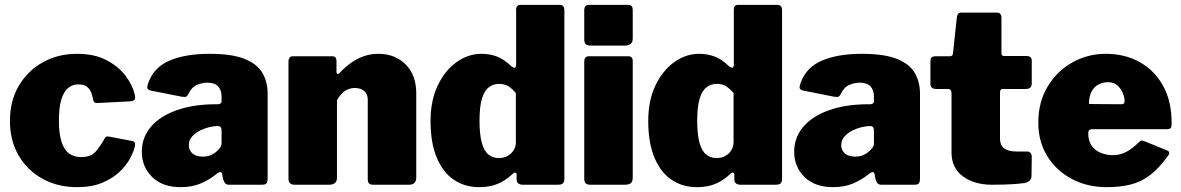

<svg xmlns="http://www.w3.org/2000/svg" viewBox="-20 -762 4872 792"><path d="M298 -540Q370 -540 420 -513.5Q470 -487 499 -448Q528 -409 536 -370Q543 -345 518 -344L381 -337Q367 -336 364 -351Q362 -364 357 -378.5Q352 -393 339.5 -403.5Q327 -414 303 -414Q279 -414 261 -399Q243 -384 233 -351.5Q223 -319 223 -265Q223 -210 234 -176.5Q245 -143 265.5 -128.5Q286 -114 314 -114Q355 -114 374.5 -136.5Q394 -159 413 -193Q415 -197 419 -198.5Q423 -200 433 -198L527 -180Q541 -177 536 -157Q532 -138 517 -109.5Q502 -81 474 -54Q446 -27 402.5 -8.5Q359 10 298 10Q218 10 155.5 -24.5Q93 -59 57 -120.5Q21 -182 21 -263Q21 -346 57.5 -408Q94 -470 156.5 -505Q219 -540 298 -540Z M870 -42Q843 -20 807.5 -5Q772 10 725 10Q650 10 607.5 -32Q565 -74 565 -136Q565 -195 602.5 -239Q640 -283 709 -307.5Q778 -332 872 -332H879Q883 -332 888.5 -334.5Q894 -337 894 -346V-363Q894 -391 879.5 -406Q865 -421 835 -421Q814 -421 792 -411.5Q770 -402 757 -374Q753 -366 748.5 -363.5Q744 -361 730 -363L599 -389Q592 -391 588.5 -396.5Q585 -402 592 -421Q615 -485 680.5 -512.5Q746 -540 844 -540Q937 -540 989 -519Q1041 -498 1062.5 -461Q1084 -424 1084 -375V-27Q1084 -12 1079.5 -6Q1075 0 1061 0H924Q911 0 905.5 -10.5Q900 -21 898 -35L897 -42Q894 -62 870 -42ZM894 -224Q894 -242 879 -242H875Q863 -242 843.5 -237.5Q824 -233 805 -223.5Q786 -214 772.5 -199Q759 -184 759 -163Q759 -142 774 -129Q789 -116 816 -116Q836 -116 849.5 -122Q863 -128 871 -135Q880 -143 887 -151.5Q894 -160 894 -171V-224Z M1196 0Q1170 0 1170 -25V-507Q1170 -530 1189 -530H1350Q1368 -530 1368 -510V-465Q1368 -459 1371.5 -457Q1375 -455 1381 -461Q1402 -484 1427 -502Q1452 -520 1480.5 -530Q1509 -540 1540 -540Q1610 -540 1653.5 -496Q1697 -452 1697 -378V-30Q1697 0 1667 0H1520Q1507 0 1502 -5.5Q1497 -11 1497 -25V-351Q1497 -374 1482.5 -386.5Q1468 -399 1444 -399Q1429 -399 1415.5 -393.5Q1402 -388 1391 -377Q1380 -366 1370 -349V-29Q1370 0 1337 0H1196Z M2136 0Q2126 0 2118.5 -5Q2111 -10 2111 -23V-42Q2111 -49 2106 -50Q2101 -51 2096 -46Q2077 -28 2056.5 -15.5Q2036 -3 2011.5 3.5Q1987 10 1956 10Q1897 10 1852 -20.5Q1807 -51 1781.5 -112Q1756 -173 1756 -263Q1756 -347 1785.5 -409Q1815 -471 1863 -505.5Q1911 -540 1966 -540Q2000 -540 2029.5 -529Q2059 -518 2090 -488Q2098 -482 2103.5 -483Q2109 -484 2109 -496V-721Q2109 -742 2127 -742H2289Q2308 -742 2308 -719V-25Q2308 -12 2302.5 -6Q2297 0 2281 0H2136ZM2108 -378Q2092 -397 2076.5 -406.5Q2061 -416 2038 -416Q2015 -416 1996.5 -402Q1978 -388 1968 -355Q1958 -322 1958 -264Q1958 -207 1967.5 -173Q1977 -139 1995 -124.5Q2013 -110 2038 -110Q2058 -110 2073.5 -118.5Q2089 -127 2098.5 -142Q2108 -157 2108 -176V-378Z M2590 -29Q2590 -13 2582 -6.5Q2574 0 2557 0H2416Q2401 0 2395.5 -6Q2390 -12 2390 -25V-507Q2390 -530 2409 -530H2572Q2590 -530 2590 -510ZM2590 -603Q2590 -574 2557 -574H2416Q2401 -574 2395.5 -580.5Q2390 -587 2390 -600V-719Q2390 -742 2409 -742H2572Q2590 -742 2590 -721Z M3034 0Q3024 0 3016.5 -5Q3009 -10 3009 -23V-42Q3009 -49 3004 -50Q2999 -51 2994 -46Q2975 -28 2954.5 -15.5Q2934 -3 2909.5 3.5Q2885 10 2854 10Q2795 10 2750 -20.5Q2705 -51 2679.5 -112Q2654 -173 2654 -263Q2654 -347 2683.5 -409Q2713 -471 2761 -505.5Q2809 -540 2864 -540Q2898 -540 2927.5 -529Q2957 -518 2988 -488Q2996 -482 3001.5 -483Q3007 -484 3007 -496V-721Q3007 -742 3025 -742H3187Q3206 -742 3206 -719V-25Q3206 -12 3200.5 -6Q3195 0 3179 0H3034ZM3006 -378Q2990 -397 2974.5 -406.5Q2959 -416 2936 -416Q2913 -416 2894.5 -402Q2876 -388 2866 -355Q2856 -322 2856 -264Q2856 -207 2865.5 -173Q2875 -139 2893 -124.5Q2911 -110 2936 -110Q2956 -110 2971.5 -118.5Q2987 -127 2996.5 -142Q3006 -157 3006 -176V-378Z M3561 -42Q3534 -20 3498.5 -5Q3463 10 3416 10Q3341 10 3298.5 -32Q3256 -74 3256 -136Q3256 -195 3293.5 -239Q3331 -283 3400 -307.5Q3469 -332 3563 -332H3570Q3574 -332 3579.5 -334.5Q3585 -337 3585 -346V-363Q3585 -391 3570.5 -406Q3556 -421 3526 -421Q3505 -421 3483 -411.5Q3461 -402 3448 -374Q3444 -366 3439.5 -363.5Q3435 -361 3421 -363L3290 -389Q3283 -391 3279.5 -396.5Q3276 -402 3283 -421Q3306 -485 3371.5 -512.5Q3437 -540 3535 -540Q3628 -540 3680 -519Q3732 -498 3753.5 -461Q3775 -424 3775 -375V-27Q3775 -12 3770.5 -6Q3766 0 3752 0H3615Q3602 0 3596.5 -10.5Q3591 -21 3589 -35L3588 -42Q3585 -62 3561 -42ZM3585 -224Q3585 -242 3570 -242H3566Q3554 -242 3534.5 -237.5Q3515 -233 3496 -223.5Q3477 -214 3463.5 -199Q3450 -184 3450 -163Q3450 -142 3465 -129Q3480 -116 3507 -116Q3527 -116 3540.5 -122Q3554 -128 3562 -135Q3571 -143 3578 -151.5Q3585 -160 3585 -171V-224Z M4118 -395Q4105 -395 4105 -382V-190Q4105 -164 4121.5 -150.5Q4138 -137 4175 -137H4218Q4226 -137 4231 -131Q4236 -125 4236 -117L4235 -37Q4235 -13 4206 -7Q4184 -4 4161.5 -2.5Q4139 -1 4116.5 -0.5Q4094 0 4071 0Q3999 0 3952 -34.5Q3905 -69 3905 -133V-377Q3905 -395 3890 -395H3842Q3818 -395 3818 -417V-511Q3818 -530 3840 -530H3899Q3910 -530 3911 -542L3927 -690Q3929 -710 3945 -710H4092Q4111 -710 4111 -688V-542Q4111 -531 4122 -531H4214Q4236 -531 4236 -512V-417Q4236 -395 4211 -395Z M4469 -212Q4469 -182 4482.5 -162Q4496 -142 4519.5 -132Q4543 -122 4572 -122Q4598 -122 4623 -134Q4648 -146 4681 -178Q4685 -182 4688.5 -182.5Q4692 -183 4702 -179L4793 -142Q4811 -135 4797 -118Q4761 -68 4724.5 -40Q4688 -12 4644.5 -1Q4601 10 4545 10Q4465 10 4401 -24Q4337 -58 4300 -118Q4263 -178 4263 -256Q4263 -341 4301.5 -405Q4340 -469 4403.5 -504.5Q4467 -540 4541 -540Q4620 -540 4681 -506Q4742 -472 4777.5 -408.5Q4813 -345 4813 -254Q4813 -241 4810.5 -235.5Q4808 -230 4795 -229H4484Q4477 -229 4473 -225Q4469 -221 4469 -212ZM4602 -332Q4612 -332 4615.5 -334.5Q4619 -337 4619 -346Q4619 -359 4612 -377Q4605 -395 4590 -409Q4575 -423 4550 -423Q4530 -423 4511.5 -413.5Q4493 -404 4482.5 -384Q4472 -364 4472 -333Z"/></svg>

Font: Libre Franklin Black
Style: Regular
Weight: 900
Designer: Pablo Impallari, Rodrigo Fuenzalida, Nhung Nguyen
Foundry: Impallari Type
Version: Version 3.000